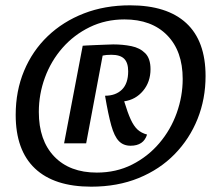

<svg xmlns="http://www.w3.org/2000/svg" viewBox="-20 -695 832 722"><path d="M323 7Q184 7 111.5 -61.5Q39 -130 39 -263Q39 -353 70.5 -428.5Q102 -504 159.5 -559Q217 -614 295.5 -644.5Q374 -675 469 -675Q608 -675 680.5 -608Q753 -541 753 -409Q753 -323 723 -248Q693 -173 637 -115.5Q581 -58 501.5 -25.5Q422 7 323 7ZM344 -46Q417 -46 476.5 -76Q536 -106 579 -156.5Q622 -207 644.5 -270Q667 -333 667 -398Q667 -503 608.5 -562.5Q550 -622 448 -622Q377 -622 317.5 -593Q258 -564 215 -515Q172 -466 149 -403.5Q126 -341 126 -274Q126 -167 184 -106.5Q242 -46 344 -46ZM471 -147Q444 -147 427 -164.5Q410 -182 398.5 -223Q387 -264 375 -335Q415 -335 438.5 -358Q462 -381 462 -427Q462 -459 447 -474Q432 -489 399 -489Q378 -489 366 -486L304 -156H221L291 -523Q292 -523 306 -524Q320 -525 339 -525.5Q358 -526 376.5 -527Q395 -528 406 -528Q442 -528 474 -521.5Q506 -515 526 -495Q546 -475 546 -435Q546 -387 518 -353.5Q490 -320 447 -314Q460 -271 471.5 -246Q483 -221 497 -208Q511 -195 533 -189Q520 -147 471 -147Z"/></svg>

Font: Sansita Swashed
Style: Regular
Weight: 400
Designer: Pablo Cosgaya
Foundry: Omnibus-Type
Version: Version 1.003; ttfautohint (v1.8.3)